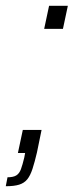

<svg xmlns="http://www.w3.org/2000/svg" viewBox="-58 -530 255 665"><path d="M-38 115 -32 84Q-12 84 -1.5 77.5Q9 71 14.5 56Q20 41 26 16L29 0H4L21 -80H86L70 -2Q62 32 54.5 55Q47 78 36.5 91Q26 104 8.5 109.5Q-9 115 -38 115ZM95 -430 112 -510H177L160 -430Z"/></svg>

Font: Saira UltraCondensed
Style: Italic
Weight: 400
Width: 1
Italic angle: -12°
Designer: Hector Gatti with collaboration of the Omnibus-Type team
Foundry: Omnibus-Type
Version: Version 1.101